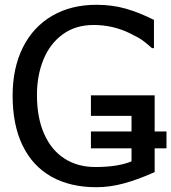

<svg xmlns="http://www.w3.org/2000/svg" viewBox="-20 -760 708 794"><path d="M668.5 -146.5H619.6V-48.3Q551.3 -17.6 492.9 -1.7Q434.6 14.2 377.9 14.2Q270.5 14.2 192.9 -29.3Q115.2 -72.8 73.7 -157.7Q32.2 -242.7 32.2 -364.3Q32.2 -479 74.7 -564Q117.2 -648.9 195.6 -694.6Q273.9 -740.2 378.9 -740.2Q443.4 -740.2 498.8 -724.6Q554.2 -709 616.7 -677.7V-561H608.4Q584 -583 567.9 -594.2Q551.8 -605.5 516.6 -622.6Q446.8 -656.7 367.2 -656.7Q293 -656.7 240 -618.4Q187 -580.1 159.9 -514.2Q132.8 -448.2 132.8 -367.2Q132.8 -273.9 162.4 -206.8Q191.9 -139.6 246.3 -104.5Q300.8 -69.3 374 -69.3Q468.3 -69.3 523.9 -92.8V-146.5H356V-216.3H523.9V-280.8H356V-365.7H619.6V-216.3H668.5Z"/></svg>

Font: SG Kara Bold
Style: Regular
Weight: 400
Designer: Damoon Khanjanzadeh
Version: Version 1.000